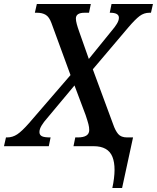

<svg xmlns="http://www.w3.org/2000/svg" viewBox="-63 -734 788 964"><path d="M501 210Q523 107 501.5 53.5Q480 0 407 0H306L315 -44H327Q385 -44 385 -81Q385 -95 381 -110.5Q377 -126 367 -156L311 -305L174 -141Q157 -122 146 -104Q135 -86 135 -71Q135 -57 146.5 -50.5Q158 -44 189 -44H191L182 0H-43L-33 -44H-27Q0 -44 23.5 -59.5Q47 -75 83 -116L291 -357L195 -619Q184 -649 166.5 -659.5Q149 -670 123 -670H112L122 -714H393L384 -670H362Q318 -670 318 -641Q318 -630 322.5 -613Q327 -596 335 -574L383 -438L499 -581Q513 -597 523.5 -614Q534 -631 534 -645Q534 -670 490 -670H488L497 -714H705L695 -670H687Q660 -670 638 -653.5Q616 -637 581 -596L403 -386L505 -110Q516 -78 530.5 -61Q545 -44 575 -44H605L550 210Z"/></svg>

Font: Noto Serif SemiCondensed Medium
Style: Italic
Weight: 500
Width: 4
Italic angle: -12°
Designer: Monotype Design Team
Foundry: Monotype Imaging Inc.
Version: Version 2.013